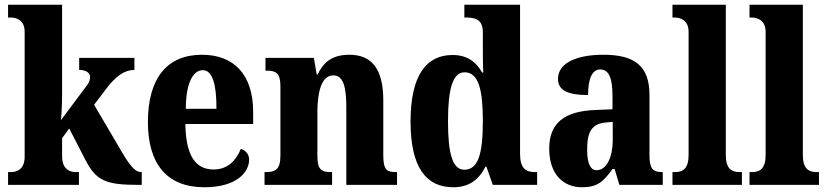

<svg xmlns="http://www.w3.org/2000/svg" viewBox="-20 -780 3491 810"><path d="M14 0H313V-54H299C280 -54 242 -62 242 -120V-197L272 -238L340 -106C386 -17 426 0 566 0H578V-54H575C550 -54 526 -84 494 -139L377 -338L424 -400C468 -460 506 -485 547 -485V-536H314V-485C342 -485 360 -473 360 -456C360 -449 360 -436 344 -416L237 -273C239 -286 242 -343 242 -378V-760H14V-706H27C45 -706 84 -698 84 -646V-118C84 -62 46 -54 27 -54H14Z M842 10C978 10 1031 -53 1031 -107C1031 -130 1015 -146 996 -152C976 -103 941 -65 881 -65C804 -65 764 -124 762 -257H1048V-308C1048 -466 966 -549 832 -549C687 -549 604 -453 604 -265C604 -91 682 10 842 10ZM893 -321H764C764 -427 793 -484 836 -484C876 -484 894 -423 893 -321Z M1096 0H1381V-54H1377C1338 -54 1319 -63 1319 -120V-308C1319 -388 1335 -462 1386 -462C1429 -462 1441 -412 1441 -327V0H1655V-54H1651C1612 -54 1597 -63 1597 -125V-356C1597 -491 1547 -549 1454 -549C1380 -549 1344 -516 1320 -466H1316L1304 -536H1100V-482H1104C1143 -482 1163 -473 1163 -417V-123C1163 -63 1140 -54 1101 -54H1096Z M1892 10C1960 10 2001 -23 2028 -77H2032L2059 0H2246V-54H2238C2196 -54 2174 -71 2174 -132V-760H1939V-706H1947C1985 -706 2017 -698 2017 -644V-585C2017 -547 2017 -504 2019 -474H2014C1990 -516 1954 -548 1889 -548C1777 -548 1712 -460 1712 -267C1712 -75 1777 10 1892 10ZM1939 -64C1889 -64 1870 -132 1870 -268C1870 -402 1889 -475 1940 -475C1999 -475 2017 -402 2017 -269C2017 -135 1999 -64 1939 -64Z M2435 10C2500 10 2525 -13 2564 -67H2573L2593 0H2776V-54H2773C2733 -54 2720 -70 2720 -125V-379C2720 -504 2655 -549 2525 -549C2420 -549 2334 -518 2334 -447C2334 -399 2375 -379 2461 -379C2461 -448 2478 -487 2512 -487C2550 -487 2564 -449 2564 -374V-319L2492 -316C2362 -311 2297 -262 2297 -153C2297 -42 2359 10 2435 10ZM2497 -62C2469 -62 2457 -94 2457 -149C2457 -221 2475 -257 2533 -263L2565 -266V-191C2565 -114 2538 -62 2497 -62Z M2817 0H3110V-54H3100C3066 -54 3042 -69 3042 -126V-760H2817V-706H2828C2845 -706 2885 -698 2885 -646V-126C2885 -69 2861 -54 2828 -54H2817Z M3142 0H3435V-54H3425C3391 -54 3367 -69 3367 -126V-760H3142V-706H3153C3170 -706 3210 -698 3210 -646V-126C3210 -69 3186 -54 3153 -54H3142Z"/></svg>

Font: Noto Serif Khmer Condensed ExtraBold
Style: Regular
Weight: 800
Width: 3
Designer: Danh Hong and the Monotype Design Team
Foundry: Monotype Imaging Inc.
Version: Version 2.004